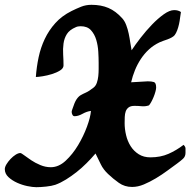

<svg xmlns="http://www.w3.org/2000/svg" viewBox="-28 -777 791 798"><path d="M352 -757Q392 -757 422.5 -744Q453 -731 480 -701Q490 -690 496.5 -673Q503 -656 507 -637Q511 -618 513.5 -600Q516 -582 519 -568Q534 -591 556.5 -620Q579 -649 603.5 -674.5Q628 -700 652.5 -717.5Q677 -735 696 -735Q713 -735 724 -727Q722 -717 720.5 -703.5Q719 -690 716 -676.5Q713 -663 708.5 -651Q704 -639 698 -631Q694 -626 686 -621.5Q678 -617 668.5 -613.5Q659 -610 650 -607Q641 -604 635 -601Q610 -589 591 -571.5Q572 -554 557.5 -532Q543 -510 533 -485.5Q523 -461 517 -435L586 -439Q602 -439 611.5 -436Q621 -433 621 -413Q621 -407 618 -396Q615 -385 610.5 -374Q606 -363 600.5 -353Q595 -343 591 -339Q576 -334 561 -335.5Q546 -337 531 -337Q515 -337 506.5 -330.5Q498 -324 494.5 -314Q491 -304 490.5 -291Q490 -278 490 -265Q490 -241 496 -215.5Q502 -190 515 -169.5Q528 -149 548.5 -136Q569 -123 597 -123Q639 -123 672 -137.5Q705 -152 735 -175Q743 -167 743 -160Q743 -153 743 -142Q743 -127 733.5 -118Q724 -109 709 -98Q691 -85 668 -68Q645 -51 620 -36Q595 -21 570 -10.5Q545 0 521 0Q490 0 466 -17Q442 -34 421 -54Q401 -73 391 -94Q381 -115 369 -139Q352 -119 332 -99Q312 -79 290.5 -62Q269 -45 246.5 -31Q224 -17 202 -9Q187 -4 163.5 -1.5Q140 1 123 1Q108 1 86 -3.5Q64 -8 43 -17.5Q22 -27 7 -41Q-8 -55 -8 -74Q-8 -83 -1 -94.5Q6 -106 16 -116.5Q26 -127 37 -134Q48 -141 57 -141Q60 -141 72 -132Q84 -123 101 -111.5Q118 -100 139.5 -91Q161 -82 183 -82Q216 -82 245 -109Q274 -136 296.5 -173.5Q319 -211 333.5 -250.5Q348 -290 350 -316Q333 -314 315 -304Q297 -294 282 -294Q276 -294 273 -300Q270 -306 270 -311Q270 -316 271 -318Q272 -320 273 -324Q282 -352 290 -364Q298 -376 307.5 -381.5Q317 -387 329.5 -392.5Q342 -398 361 -413Q370 -420 374.5 -433Q379 -446 380.5 -460.5Q382 -475 382 -490Q382 -505 382 -516Q382 -536 380.5 -562Q379 -588 372 -611.5Q365 -635 350 -651.5Q335 -668 307 -668Q295 -668 287 -664Q261 -653 250 -635.5Q239 -618 236 -596Q233 -574 234.5 -550.5Q236 -527 236 -505Q236 -493 221.5 -484Q207 -475 187.5 -469Q168 -463 149 -460Q130 -457 121 -457Q124 -499 132.5 -539Q141 -579 158 -615Q175 -651 202 -681Q229 -711 269 -731Q289 -741 309 -749Q329 -757 352 -757Z"/></svg>

Font: Praegefest
Style: Regular
Weight: 600
Designer: Peter Wiegel nach alter Vorlage
Foundry: Peter Wiegel
Version: Version 1.000